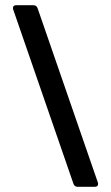

<svg xmlns="http://www.w3.org/2000/svg" viewBox="-20 -720 428 740"><path d="M358 -11Q358 0 345 0H280Q267 0 263 -12L31 -683Q30 -685 30 -689Q30 -700 43 -700H108Q121 -700 125 -688L357 -17Q358 -15 358 -11Z"/></svg>

Font: Barlow_Medium_SS
Style: Regular
Weight: 500
Designer: Jeremy Tribby
Foundry: Jeremy Tribby
Version: Version 1.101 August 23, 2024